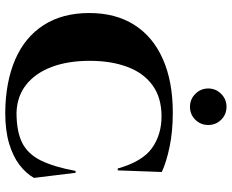

<svg xmlns="http://www.w3.org/2000/svg" viewBox="-94 -758 864 715"><g transform="rotate(90 337.5 -400.0)"><path d="M623 -250 642 -95Q625 -65 593.5 -41Q562 -17 514 -2.5Q466 12 399 12Q285 11 201.5 -25Q118 -61 73 -131Q28 -201 28 -301Q28 -399 72 -468.5Q116 -538 199.5 -575Q283 -612 399 -612Q469 -612 526.5 -600Q584 -588 620 -571L614 -407H607Q581 -499 531 -534.5Q481 -570 413 -570Q343 -570 297 -536.5Q251 -503 228.5 -442.5Q206 -382 206 -303Q206 -221 229 -160.5Q252 -100 295 -66Q338 -32 399 -30Q469 -30 511 -51Q553 -72 577 -120.5Q601 -169 616 -250ZM377 -676Q349 -676 329 -696Q309 -716 309 -744Q309 -772 329 -792Q349 -812 377 -812Q406 -812 425.5 -792Q445 -772 445 -744Q445 -716 425.5 -696Q406 -676 377 -676Z"/></g></svg>

Font: Cinzel ExtraBold
Style: Regular
Weight: 800
Designer: Natanael Gama
Version: Version 2.000